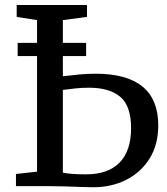

<svg xmlns="http://www.w3.org/2000/svg" viewBox="-20 -764 687 788"><path d="M362 4.5Q341 4.5 309.5 3.2Q278 2 244.5 1Q211 0 184 0H45.5V-50L132 -59.5V-534H52.5V-588H132V-681.5L48.5 -694.5V-743.5H337V-694.5L238 -681.5V-588H333.5V-534H238V-451Q270 -455 304 -458.2Q338 -461.5 372 -461.5Q629.5 -461.5 629.5 -249.5Q629.5 -170.5 594.2 -113.8Q559 -57 498.5 -26.2Q438 4.5 362 4.5ZM333 -48.5Q424 -48.5 471 -97Q518 -145.5 518 -238Q518 -329 473.8 -366.5Q429.5 -404 345 -404Q317 -404 289.8 -401.2Q262.5 -398.5 238 -395V-55.5Q269 -48.5 333 -48.5Z"/></svg>

Font: Merriweather
Style: Regular
Weight: 400
Designer: Eben Sorkin
Foundry: Eben Sorkin
Version: Version 2.100; ttfautohint (v1.7.19-72a1) -l 8 -r 50 -G 200 